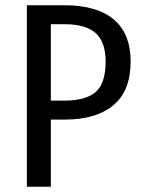

<svg xmlns="http://www.w3.org/2000/svg" viewBox="-20 -709 539 729"><path d="M225 -689Q348 -689 412 -635Q476 -581 476 -476Q476 -364 410.5 -309.5Q345 -255 227 -255H173V0H82V-689ZM226 -327Q305 -327 343 -359.5Q381 -392 381 -475Q381 -550 343 -583.5Q305 -617 227 -617H173V-327Z"/></svg>

Font: Fira Sans Condensed
Style: Regular
Weight: 400
Width: 3
Designer: Carrois Corporate & Edenspiekermann AG
Foundry: Carrois Corporate GbR & Edenspiekermann AG
Version: Version 4.202;PS 004.202;hotconv 1.0.88;makeotf.lib2.5.64775